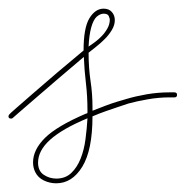

<svg xmlns="http://www.w3.org/2000/svg" viewBox="-27 -416 433 448"><path d="M55.3 -14.3Q50.1 -24.7 50.1 -37.1Q50.1 -66.4 77.8 -94.1Q105.5 -121.7 173.8 -151Q177.1 -151 177.1 -153.6Q177.1 -156.2 177.1 -158.2Q177.1 -191.4 173.5 -221.7Q169.9 -252 168.6 -283.2Q139.3 -258.5 110 -233.4Q80.7 -208.3 57 -187.8Q33.2 -167.3 17.9 -154Q2.6 -140.6 2.6 -140.6Q1.3 -139.3 -1.3 -139.3Q-7.2 -139.3 -7.2 -144.5Q-7.2 -147.1 -5.2 -149.1Q-5.2 -149.7 10.7 -163.7Q26.7 -177.7 51.8 -199.5Q76.8 -221.4 107.4 -247.4Q138 -273.4 168 -298.2Q168 -350.9 181.6 -373.4Q195.3 -395.8 214.8 -395.8Q227.2 -395.8 234 -388Q240.9 -380.2 240.9 -369.1Q240.9 -357.4 234 -346Q227.2 -334.6 217.4 -324.9Q207.7 -315.1 197.3 -307Q186.8 -298.8 179.7 -293Q179.7 -257.8 184.2 -227.5Q188.8 -197.3 188.8 -166.7V-157.6Q205.1 -164.1 219.7 -169.6Q234.4 -175.1 245.4 -178.4Q258.5 -182.3 269.5 -185.5Q289.1 -191.4 315.4 -196Q341.8 -200.5 368.5 -200.5Q373.7 -200.5 379.9 -200.5Q386.1 -200.5 386.1 -194.7Q386.1 -188.8 380.2 -188.8H369.1Q343.1 -188.8 317.4 -184.2Q291.7 -179.7 272.8 -174.5L247.4 -166Q235.7 -162.1 220.7 -156.9Q205.7 -151.7 188.8 -144.5Q188.8 -65.8 165 -27Q141.3 11.7 104.2 11.7Q89.2 11.7 75.5 5.2Q61.8 -1.3 55.3 -14.3ZM177.1 -140Q117.8 -115.2 89.8 -89.8Q61.8 -64.5 61.8 -36.5Q61.8 -16.9 75.2 -8.1Q88.5 0.7 104.2 0.7Q125.7 0.7 139.3 -12.4Q153 -25.4 161.1 -45.9Q169.3 -66.4 172.5 -91.5Q175.8 -116.5 177.1 -140ZM198.6 -377Q190.8 -369.8 185.9 -352.2Q181 -334.6 179.7 -307.3Q185.5 -311.2 194 -317.4Q202.5 -323.6 210.3 -331.7Q218.1 -339.8 223.6 -349.6Q229.2 -359.4 229.2 -370.4Q229.2 -372.4 226.9 -378.3Q224.6 -384.1 214.8 -384.1Q207 -384.1 198.6 -377Z"/></svg>

Font: League Script
Style: League Script
Weight: 400
Foundry: Haley Fiege
Version: Version 1.001